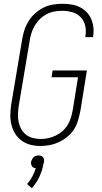

<svg xmlns="http://www.w3.org/2000/svg" viewBox="-20 -763 540 1014"><path d="M193 8Q166 8 140.5 1.5Q115 -5 94.5 -20Q74 -35 60.5 -56.5Q47 -78 40.5 -103.5Q34 -129 34.5 -156Q35 -183 39 -210L97 -555Q101 -580 109 -604.5Q117 -629 131 -651.5Q145 -674 165 -692Q185 -710 208.5 -722Q232 -734 257.5 -738.5Q283 -743 307 -743Q332 -743 355.5 -739.5Q379 -736 399 -726.5Q419 -717 435.5 -701Q452 -685 461 -664.5Q470 -644 473 -620.5Q476 -597 472 -573L471 -567H431V-572Q436 -600 430 -627Q424 -654 406 -672.5Q388 -691 362 -698.5Q336 -706 307 -706Q287 -706 266 -702Q245 -698 226 -688Q207 -678 191 -662.5Q175 -647 164 -628.5Q153 -610 146.5 -590Q140 -570 137 -549L79 -204Q76 -183 75 -161.5Q74 -140 78 -120Q82 -100 91.5 -82.5Q101 -65 116.5 -52.5Q132 -40 152.5 -34.5Q173 -29 195 -29Q215 -29 235.5 -33.5Q256 -38 275.5 -47.5Q295 -57 311.5 -72Q328 -87 339 -106Q350 -125 355.5 -145Q361 -165 365 -186L392 -355H252L258 -391H439L405 -180Q400 -155 393 -130Q386 -105 372.5 -82.5Q359 -60 338 -42.5Q317 -25 293 -13.5Q269 -2 243.5 3Q218 8 193 8ZM148 231 123 209Q139 191 150.5 169.5Q162 148 169 125Q163 125 157.5 122.5Q152 120 149 115Q146 110 144.5 104Q143 98 144 92Q146 85 149.5 78.5Q153 72 158 67Q163 62 170 60Q177 58 184 58Q191 58 197 60Q203 62 207 67Q211 72 212.5 78.5Q214 85 212 92V94L209 105Q203 138 188 170.5Q173 203 148 231Z"/></svg>

Font: Iosevka SS18 Extralight
Style: Italic
Weight: 200
Italic angle: -9°
Monospace: yes
Designer: Belleve Invis
Foundry: Belleve Invis
Version: Version 25.1.1; ttfautohint (v1.8.4)